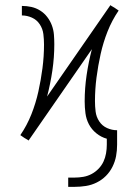

<svg xmlns="http://www.w3.org/2000/svg" viewBox="-20 -543 540 746"><path d="M270 183H245V147H270Q287 147 304 144Q321 141 336 133Q351 125 363 112.5Q375 100 382 85Q389 70 392 53Q395 36 395 19V-4Q373 -10 354.5 -25Q336 -40 325.5 -60Q315 -80 312 -103Q309 -126 309 -149Q309 -200 316.5 -251Q324 -302 337 -352L91 3L87 0Q87 0 87 0Q87 0 87 0L75 -7L59 -18Q85 -56 102 -99Q119 -142 129 -187Q139 -232 145 -278Q151 -324 151 -370Q151 -390 148.5 -410.5Q146 -431 134.5 -448.5Q123 -466 104 -474.5Q85 -483 65 -483V-520Q84 -520 102 -516Q120 -512 136 -502Q152 -492 163.5 -477Q175 -462 181.5 -444.5Q188 -427 189.5 -408.5Q191 -390 191 -371Q191 -320 183.5 -269Q176 -218 163 -168L409 -523L413 -520Q413 -520 413 -520Q413 -520 413 -520L425 -513L441 -502Q415 -464 398 -421Q381 -378 371 -333Q361 -288 355 -242Q349 -196 349 -150Q349 -130 351.5 -109.5Q354 -89 365.5 -71.5Q377 -54 396 -45.5Q415 -37 435 -37V19Q435 42 431 63.5Q427 85 417 105Q407 125 391.5 140.5Q376 156 356 166Q336 176 314 179.5Q292 183 270 183Z"/></svg>

Font: Iosevka SS04 Extralight
Style: Regular
Weight: 200
Monospace: yes
Designer: Belleve Invis
Foundry: Belleve Invis
Version: Version 19.0.0; ttfautohint (v1.8.4)